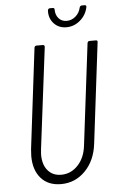

<svg xmlns="http://www.w3.org/2000/svg" viewBox="-60 -922 580 970"><g transform="rotate(-5 230.5 -437.0)"><path d="M72 -146Q72 -157 74 -181L136 -690Q138 -700 147 -700H179Q188 -700 188 -690L124 -175Q122 -157 122 -149Q122 -98 147 -68.5Q172 -39 215 -39Q264 -39 299.5 -76.5Q335 -114 342 -175L405 -690Q407 -700 416 -700H448Q458 -700 456 -690L394 -181Q384 -96 333 -44Q282 8 210 8Q145 8 108.5 -33.5Q72 -75 72 -146ZM220 -872Q222 -882 231 -882H245Q254 -882 254 -874Q254 -846 269.5 -828.5Q285 -811 310 -811Q335 -811 355 -828Q375 -845 381 -872Q384 -882 393 -882H407Q412 -882 414 -879Q416 -876 415 -872Q407 -832 376 -805.5Q345 -779 306 -779Q267 -779 242.5 -805.5Q218 -832 220 -872Z"/></g></svg>

Font: Barlow Condensed Light
Style: Italic
Weight: 300
Width: 3
Italic angle: -7°
Designer: Jeremy Tribby
Foundry: Tribby Type
Version: Version 1.408